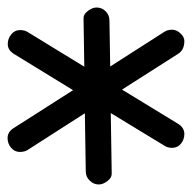

<svg xmlns="http://www.w3.org/2000/svg" viewBox="-20 -720 507 507"><path d="M0.5 -603.5Q0.5 -618.2 9.8 -629.4Q19 -640.6 32.7 -640.6Q44.9 -640.6 53.2 -635.3L202.6 -543.9L200.7 -665V-672.9Q200.7 -682.6 212.4 -691.4Q224.1 -700.2 234.9 -700.2Q249 -700.2 259 -690.2Q269 -680.2 269 -666L271 -544.4L413.6 -635.7Q422.4 -641.6 434.6 -641.6Q445.8 -641.6 456.3 -632.1Q466.8 -622.6 466.8 -611.8Q466.8 -588.4 450.7 -578.1L302.2 -483.4L450.2 -393.1Q466.8 -382.8 466.8 -366.2Q466.8 -351.6 457.8 -340.6Q448.7 -329.6 434.6 -329.6Q422.9 -329.6 414.6 -335L272.5 -421.4L274.9 -268.1V-260.3Q274.9 -250.5 263.4 -241.7Q252 -232.9 240.7 -232.9Q227.1 -232.9 216.8 -243.2Q206.5 -253.4 206.5 -267.1L204.1 -420.9L53.2 -324.2Q45.4 -318.8 32.2 -318.8Q18.6 -318.8 9.3 -329.8Q0 -340.8 0 -355.5Q0 -371.6 16.1 -381.8L172.9 -481.9L17.6 -577.1Q0.5 -587.4 0.5 -603.5Z"/></svg>

Font: Manjari
Style: Regular
Weight: 400
Designer: Santhosh Thottingal <santhosh.thottingal@gmail.com>
Foundry: SMC
Version: Version 2.000